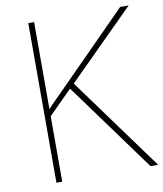

<svg xmlns="http://www.w3.org/2000/svg" viewBox="-81 -780 720 846"><g transform="rotate(-10 279.0 -357.0)"><path d="M558 0H524L234 -398L129 -293V0H103V-714H129V-324Q140 -337 153 -350Q166 -363 179 -376L514 -714H552L254 -417Z"/></g></svg>

Font: Noto Sans Tamil Thin
Style: Regular
Weight: 100
Designer: Jelle Bosma - Monotype Design Team
Foundry: Monotype Imaging Inc.
Version: Version 2.004; ttfautohint (v1.8.4.7-5d5b)